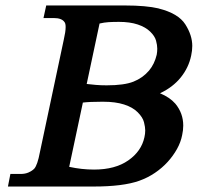

<svg xmlns="http://www.w3.org/2000/svg" viewBox="-20 -682 723 702"><path d="M679 -479Q670 -435 641 -399Q612 -363 565 -341Q601 -326 621 -303Q650 -268 650 -223Q650 -206 646 -188Q641 -162 627 -137Q613 -112 593 -90Q573 -68 546.5 -50Q520 -32 489 -21Q430 0 322 0H9L18 -46H56Q72 -46 84.5 -51.5Q97 -57 105 -65Q117 -78 126 -126L213 -536Q220 -566 220 -583Q220 -596 216 -601Q206 -616 177 -616H139L149 -662H437Q514 -662 561 -651H560Q632 -633 657.5 -593Q683 -553 683 -514Q683 -497 679 -479ZM297 -375Q313 -373 331 -371.5Q349 -370 370 -370Q434 -370 468 -383.5Q502 -397 525 -424Q545 -448 553 -482Q555 -493 555 -504Q555 -517 550.5 -533.5Q546 -550 529 -566.5Q512 -583 483.5 -592.5Q455 -602 415 -602Q393 -602 377 -601Q361 -600 344 -596ZM233 -72Q256 -67 278.5 -64.5Q301 -62 324 -62Q401 -62 449 -95.5Q497 -129 508 -180Q511 -193 511 -205Q511 -217 506.5 -235Q502 -253 483.5 -271.5Q465 -290 433.5 -300Q402 -310 359 -310Q355 -310 351 -310Q308 -310 283 -307Z"/></svg>

Font: New Athena Unicode
Style: Bold Italic
Weight: 700
Designer: J. Rusten 1997; rev. by R. Hancock 2001, 2002, rev. by D. Mastronarde 2002-2021
Foundry: Society for Classical Studies (formerly American Philological Association)
Version: Version 5.008